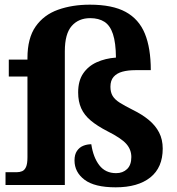

<svg xmlns="http://www.w3.org/2000/svg" viewBox="-20 -791 755 821"><path d="M474.6 10Q384.4 10 341.5 -22.4Q298.6 -54.8 298.6 -105Q298.6 -130.2 309 -145.5Q319.4 -160.8 335.7 -167.5Q352 -174.2 370.4 -174.2Q378.8 -117.8 404.8 -84.2Q430.8 -50.6 476.6 -50.6Q505 -50.6 523.3 -68Q541.6 -85.4 541.6 -119.6Q541.6 -151.2 520.2 -175.6Q498.8 -200 440 -229.6Q396.6 -251.8 368.6 -275.1Q340.6 -298.4 327.4 -327.6Q314.2 -356.8 314.2 -395.6Q314.2 -445.4 335.7 -476.9Q357.2 -508.4 393.7 -524.9Q430.2 -541.4 475.8 -544.8Q475.2 -608.4 463 -645.3Q450.8 -682.2 426.5 -697.8Q402.2 -713.4 365.6 -713.4Q316 -713.4 286.6 -679.9Q257.2 -646.4 257.2 -572V0H3.6V-54.6H51.4Q64.2 -54.6 74.7 -59Q85.2 -63.4 91.3 -77Q97.4 -90.6 97.4 -118.6V-463.8H17.6V-536H97.4V-542.6Q97.4 -628 132.5 -677.9Q167.6 -727.8 228.3 -749.4Q289 -771 364.4 -771Q460.6 -771 517.3 -740.1Q574 -709.2 599.4 -647.3Q624.8 -585.4 624.8 -491H559.2Q527.2 -491 503.4 -484.5Q479.6 -478 465.9 -462.5Q452.2 -447 452.2 -420Q452.2 -396.6 461.6 -380.9Q471 -365.2 491.9 -352Q512.8 -338.8 547.4 -321.4Q587.6 -301.8 616.3 -278Q645 -254.2 660.4 -224.3Q675.8 -194.4 675.8 -155.6Q675.8 -74.6 622.8 -32.3Q569.8 10 474.6 10Z"/></svg>

Font: Noto Serif Hentaigana ExtraLight
Style: Regular
Weight: 200
Designer: Kazuhiro Yamada
Foundry: nipponia
Version: Version 1.000